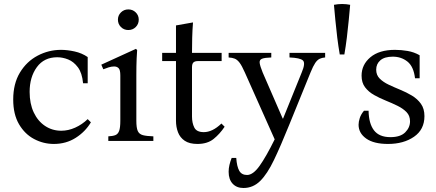

<svg xmlns="http://www.w3.org/2000/svg" viewBox="-20 -704 2178 959"><path d="M249 15Q197 15 150.5 -9.5Q104 -34 75 -83.5Q46 -133 46 -207Q46 -286 79.5 -341.5Q113 -397 168 -426Q223 -455 285 -455Q316 -455 352.5 -447Q389 -439 418 -419V-288H395Q390 -340 369 -368Q348 -396 320.5 -407Q293 -418 266 -418Q200 -418 164 -368.5Q128 -319 128 -245Q128 -186 148.5 -142.5Q169 -99 205 -75Q241 -51 286 -51Q321 -51 355.5 -66.5Q390 -82 418 -109L434 -93Q406 -46 358 -15.5Q310 15 249 15Z M661 -101Q661 -66 668 -50Q675 -34 693.5 -29Q712 -24 746 -23V0H521V-23Q543 -24 556 -29Q569 -34 575 -50Q581 -66 581 -101V-327Q581 -355 572.5 -363.5Q564 -372 550 -372Q537 -372 522.5 -367.5Q508 -363 496 -358L486 -381L659 -460L665 -454Q664 -446 662.5 -411Q661 -376 661 -328ZM621 -554Q599 -554 584 -569Q569 -584 569 -606Q569 -627 584 -642Q599 -657 621 -657Q643 -657 658 -642Q673 -627 673 -606Q673 -584 658 -569Q643 -554 621 -554Z M1086 -87 1102 -71Q1078 -35 1047 -10Q1016 15 966 15Q926 15 902.5 -1Q879 -17 869 -43.5Q859 -70 859 -101V-399H790V-440H859V-577L944 -592Q941 -554 940 -516Q939 -478 939 -440H1087V-399H970Q953 -399 946 -392Q939 -385 939 -368V-122Q939 -90 950.5 -67Q962 -44 998 -44Q1019 -44 1041 -54.5Q1063 -65 1086 -87Z M1196 235Q1162 235 1142 213.5Q1122 192 1122 154Q1122 137 1126 120Q1130 103 1137 85H1160Q1163 128 1175 149Q1187 170 1214 170Q1244 170 1276.5 124.5Q1309 79 1352 -8L1203 -342Q1188 -376 1176.5 -391Q1165 -406 1152.5 -411Q1140 -416 1122 -417V-440H1335V-417Q1302 -416 1288.5 -410.5Q1275 -405 1277 -389.5Q1279 -374 1292 -342L1392 -112H1394L1487 -342Q1507 -389 1493 -402Q1479 -415 1426 -417V-440H1604V-417Q1589 -416 1577 -410.5Q1565 -405 1554.5 -389.5Q1544 -374 1531 -342L1424 -79Q1382 25 1348.5 95Q1315 165 1279.5 200Q1244 235 1196 235Z M1729 -680Q1726 -647 1722 -604Q1718 -561 1712.5 -516.5Q1707 -472 1700 -432H1677Q1670 -472 1664.5 -516.5Q1659 -561 1655 -604Q1651 -647 1648 -680Q1689 -688 1729 -680Z M1918 15Q1847 15 1809 -12Q1771 -39 1771 -81Q1771 -96 1777 -114.5Q1783 -133 1798 -151H1821Q1822 -87 1848 -53Q1874 -19 1930 -19Q1980 -19 2004 -43Q2028 -67 2028 -98Q2028 -126 2010.5 -144Q1993 -162 1965.5 -175.5Q1938 -189 1907 -201.5Q1876 -214 1848.5 -229.5Q1821 -245 1803.5 -268Q1786 -291 1786 -326Q1786 -381 1830 -418Q1874 -455 1953 -455Q1984 -455 2016 -449.5Q2048 -444 2076 -428V-313H2053Q2046 -372 2015 -396.5Q1984 -421 1942 -421Q1901 -421 1880 -403Q1859 -385 1859 -356Q1859 -329 1876.5 -311.5Q1894 -294 1921.5 -281Q1949 -268 1979.5 -255.5Q2010 -243 2037.5 -226.5Q2065 -210 2082.5 -185.5Q2100 -161 2100 -124Q2100 -57 2048 -21Q1996 15 1918 15Z"/></svg>

Font: Bona Nova
Style: Regular
Weight: 400
Designer: Mateusz Machalski
Foundry: Capitalics
Version: Version 4.001; ttfautohint (v1.8.3)